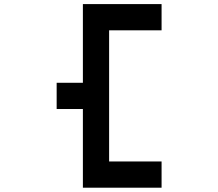

<svg xmlns="http://www.w3.org/2000/svg" viewBox="-20 -832 1040 915"><path d="M375 -812.5H750V-687.5H500V-62.5H750V62.5H375V-312.5H250V-437.5H375Z"/></svg>

Font: Xanmono
Style: Regular
Weight: 400
Designer: GGBotNet
Foundry: GGBotNet
Version: 1.00